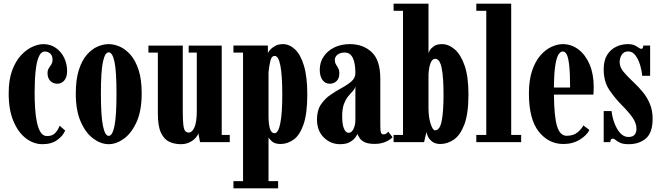

<svg xmlns="http://www.w3.org/2000/svg" viewBox="-20 -770 3580 1040"><path d="M209.5 11Q162.5 11 120.8 -20.5Q79 -52 53 -113.2Q27 -174.5 27 -264Q27 -338 46 -389Q65 -440 94.5 -471.2Q124 -502.5 156 -516.8Q188 -531 214 -531Q254 -531 283 -510.2Q312 -489.5 327.8 -456.5Q343.5 -423.5 343.5 -385.5Q343.5 -352.5 328.5 -334.5Q313.5 -316.5 291 -316.5Q267.5 -316.5 252.5 -331.8Q237.5 -347 237.5 -373.5Q237.5 -390 244.2 -400.2Q251 -410.5 257.8 -420.8Q264.5 -431 264.5 -447Q264.5 -470 251.5 -480.5Q238.5 -491 223 -491Q204.5 -491 193.2 -469Q182 -447 176.5 -412.5Q171 -378 169.2 -339.5Q167.5 -301 167.5 -268Q167.5 -227.5 170 -186Q172.5 -144.5 179.5 -109.8Q186.5 -75 199.8 -54Q213 -33 235 -33Q264.5 -33 280 -50.5Q295.5 -68 303 -89L333 -63Q321.5 -34.5 290.2 -11.8Q259 11 209.5 11Z M568.5 11Q527 11 486 -18.8Q445 -48.5 417.8 -109.5Q390.5 -170.5 390.5 -263.5Q390.5 -339.5 407 -391Q423.5 -442.5 450.2 -473.2Q477 -504 508 -517.5Q539 -531 568.5 -531Q597.5 -531 628.8 -517.5Q660 -504 687 -473.2Q714 -442.5 730.8 -391Q747.5 -339.5 747.5 -263.5Q747.5 -170.5 720 -109.5Q692.5 -48.5 651.2 -18.8Q610 11 568.5 11ZM568.5 -34Q589 -34 600 -87.5Q611 -141 611 -263.5Q611 -386 600 -436.2Q589 -486.5 568.5 -486.5Q549 -486.5 537.8 -436.2Q526.5 -386 526.5 -263.5Q526.5 -141 537.8 -87.5Q549 -34 568.5 -34Z M959.5 11Q925 11 897 -2Q869 -15 852 -50.8Q835 -86.5 835 -155.5V-485H784V-523H970V-171Q970 -122 972.8 -96.2Q975.5 -70.5 982.5 -61.2Q989.5 -52 1002.5 -52Q1021 -52 1033.5 -80.8Q1046 -109.5 1046 -170V-485H1002V-523H1181V-39H1224.5V0H1063.5L1054.5 -48.5Q1052 -37.5 1039.8 -23.5Q1027.5 -9.5 1007 0.8Q986.5 11 959.5 11Z M1244.5 250V211H1296.5V-485H1244.5V-523.5H1431V-482.5Q1432 -486.5 1441.5 -498.2Q1451 -510 1469 -520.5Q1487 -531 1512.5 -531Q1547.5 -531 1577.8 -502.8Q1608 -474.5 1626.2 -414.5Q1644.5 -354.5 1644.5 -259Q1644.5 -155 1624.2 -96.5Q1604 -38 1570.8 -14Q1537.5 10 1499.5 10Q1467.5 10 1451.8 -5.2Q1436 -20.5 1434.5 -25.5V211H1486.5V250ZM1467.5 -48.5Q1487.5 -48.5 1498.2 -101.8Q1509 -155 1509 -257.5Q1509 -467 1468 -467Q1451 -467 1444.8 -441.8Q1438.5 -416.5 1434.5 -379V-140.5Q1434.5 -98.5 1442 -73.5Q1449.5 -48.5 1467.5 -48.5Z M1822 11Q1771 11 1734 -25.2Q1697 -61.5 1697 -123.5Q1697 -172 1718 -203.5Q1739 -235 1770 -256.2Q1801 -277.5 1832 -294.2Q1863 -311 1884 -329.5Q1905 -348 1905 -374.5Q1905 -428 1890.8 -456.8Q1876.5 -485.5 1847 -485.5Q1823 -485.5 1808.2 -473.8Q1793.5 -462 1793.5 -445.5Q1793.5 -431.5 1799.5 -421.8Q1805.5 -412 1811.8 -401Q1818 -390 1818 -371Q1818 -346 1803.5 -331.2Q1789 -316.5 1765.5 -316.5Q1741.5 -316.5 1726.8 -336.8Q1712 -357 1712 -392.5Q1712 -432 1733 -463.5Q1754 -495 1790.8 -513Q1827.5 -531 1875.5 -531Q1947.5 -531 1993.8 -487.2Q2040 -443.5 2040 -343V-86.5Q2040 -60 2044 -51Q2048 -42 2057 -42Q2066.5 -42 2073.2 -47.2Q2080 -52.5 2083.5 -56.5L2106 -27Q2096.5 -14.5 2070.2 -2.5Q2044 9.5 2009 9.5Q1973.5 9.5 1954.5 -0.2Q1935.5 -10 1927.5 -22.8Q1919.5 -35.5 1916 -44.5Q1914 -38.5 1904.5 -25.2Q1895 -12 1875.2 -0.5Q1855.5 11 1822 11ZM1868.5 -50.5Q1885 -50.5 1895 -72Q1905 -93.5 1905 -120V-304Q1903 -290 1892 -278Q1881 -266 1867.2 -249.8Q1853.5 -233.5 1843.5 -207.8Q1833.5 -182 1833.5 -140.5Q1833.5 -95.5 1843.2 -73Q1853 -50.5 1868.5 -50.5Z M2365.5 10Q2339 10 2323 -1.5Q2307 -13 2299.2 -28.2Q2291.5 -43.5 2290 -55L2277 0H2112V-39H2163V-711.5H2112V-750H2301V-482Q2302 -487 2309.2 -498.8Q2316.5 -510.5 2332 -520.8Q2347.5 -531 2374 -531Q2410 -531 2443 -502.8Q2476 -474.5 2496.8 -414.5Q2517.5 -354.5 2517.5 -259Q2517.5 -155 2495.5 -96.5Q2473.5 -38 2438.5 -14Q2403.5 10 2365.5 10ZM2336.5 -64Q2362.5 -64 2372.5 -114.8Q2382.5 -165.5 2382.5 -257.5Q2382.5 -350.5 2372.5 -401Q2362.5 -451.5 2337 -451.5Q2321.5 -451.5 2312.2 -428.2Q2303 -405 2301 -366.5V-185Q2301 -135.5 2312.5 -99.8Q2324 -64 2336.5 -64Z M2560 0V-39H2614V-711.5H2560V-750H2749V-39H2803V0Z M3031.5 10Q2951.5 10 2898.2 -57.2Q2845 -124.5 2845 -263.5Q2845 -336 2862.2 -387Q2879.5 -438 2907.2 -469.8Q2935 -501.5 2967 -516.2Q2999 -531 3028.5 -531Q3075.5 -531 3113.5 -502Q3151.5 -473 3173.8 -420.8Q3196 -368.5 3196 -298Q3196 -277.5 3194.5 -257.5H2980.5Q2981.5 -138 2997.5 -86.2Q3013.5 -34.5 3049 -34.5Q3086 -34.5 3108.2 -53Q3130.5 -71.5 3140 -90.5L3172.5 -66Q3160 -38.5 3121.5 -14.2Q3083 10 3031.5 10ZM3028.5 -491Q3016 -491.5 3005.5 -475.5Q2995 -459.5 2988 -417.2Q2981 -375 2980.5 -296H3068Q3068 -373 3063.2 -415.5Q3058.5 -458 3049.8 -474.8Q3041 -491.5 3028.5 -491Z M3385.5 11Q3355.5 11 3339.5 3.5Q3323.5 -4 3315 -11.5Q3306.5 -19 3299 -19Q3286 -19 3286 0H3250V-168.5H3292.5Q3296.5 -134 3308.8 -101.8Q3321 -69.5 3340 -48.8Q3359 -28 3384 -28Q3427.5 -28 3427.5 -73Q3427.5 -102.5 3406.5 -132.8Q3385.5 -163 3349.5 -199Q3308 -241 3279 -285.2Q3250 -329.5 3250 -394.5Q3250 -443 3269 -473Q3288 -503 3318 -517Q3348 -531 3380.5 -531Q3403.5 -531 3417.2 -524.5Q3431 -518 3439.2 -511.8Q3447.5 -505.5 3454 -505.5Q3464 -505.5 3464.5 -523.5H3501.5V-359.5H3458.5Q3456.5 -387.5 3447.2 -418Q3438 -448.5 3422 -470Q3406 -491.5 3383 -491.5Q3359 -491.5 3347.8 -473.5Q3336.5 -455.5 3336.5 -433.5Q3336.5 -406.5 3357.2 -381.2Q3378 -356 3414 -322.5Q3439.5 -298.5 3462.5 -270.5Q3485.5 -242.5 3500.2 -207.2Q3515 -172 3515 -127Q3515 -51 3478.5 -20Q3442 11 3385.5 11Z"/></svg>

Font: Imbue 10pt ExtraBold
Style: Regular
Weight: 800
Designer: Tyler Finck
Foundry: Etcetera Type Company
Version: Version 1.102; ttfautohint (v1.8.3)